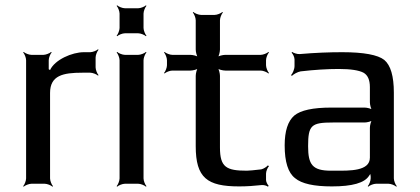

<svg xmlns="http://www.w3.org/2000/svg" viewBox="-20 -690 1577 721"><path d="M163 -430V-464C163 -473 169 -488 174 -493L172 -495C167 -490 152 -484 143 -484H98C89 -484 74 -490 69 -495L67 -493C72 -488 78 -473 78 -464V-20C78 -11 72 4 67 9L69 11C74 6 89 0 98 0H148C157 0 172 6 177 11L179 9C174 4 168 -11 168 -20V-341C168 -407 217 -417 289 -417H319C328 -417 343 -411 348 -406L350 -408C345 -413 339 -428 339 -437V-474C339 -483 345 -498 350 -503L348 -505C343 -500 328 -494 319 -494H295C251 -494 186 -466 168 -427C168 -427 164 -429 164 -429L167 -428C167 -428 163 -430 163 -430Z M519 -585V-639C519 -648 525 -663 530 -668L528 -670C523 -665 508 -659 499 -659H449C440 -659 425 -665 420 -670L418 -668C423 -663 429 -648 429 -639V-585C429 -576 423 -561 418 -556L420 -554C425 -559 440 -565 449 -565H499C508 -565 523 -559 528 -554L530 -556C525 -561 519 -576 519 -585ZM519 -20V-464C519 -473 525 -488 530 -493L528 -495C523 -490 508 -484 499 -484H449C440 -484 425 -490 420 -495L418 -493C423 -488 429 -473 429 -464V-20C429 -11 423 4 418 9L420 11C425 6 440 0 449 0H499C508 0 523 6 528 11L530 9C525 4 519 -11 519 -20Z M806 -136V-405C806 -414 802 -431 797 -436L795 -434C800 -429 817 -425 826 -425H959C968 -425 983 -419 988 -414L990 -416C985 -421 979 -436 979 -445V-464C979 -473 985 -488 990 -493L988 -495C983 -490 968 -484 959 -484H826C817 -484 800 -480 795 -475L797 -473C802 -478 806 -495 806 -504V-614C806 -623 812 -638 817 -643L815 -645C810 -640 795 -634 786 -634H735C726 -634 711 -640 706 -645L704 -643C709 -638 715 -623 715 -614V-504C715 -495 719 -478 724 -473L726 -475C721 -480 704 -484 695 -484H627C618 -484 603 -490 598 -495L596 -493C601 -488 607 -473 607 -464V-445C607 -436 601 -421 596 -416L598 -414C603 -419 618 -425 627 -425H695C704 -425 721 -429 726 -434L724 -436C719 -431 715 -414 715 -405V-141C715 -22 758 10 878 10C907 10 935 8 962 5C969 4 982 7 986 11L989 8C985 4 979 -7 979 -14V-38C979 -47 985 -61 990 -66L986 -69C982 -64 970 -56 961 -54C934 -51 916 -49 907 -49C830 -49 806 -62 806 -136Z M1459 -20V-342C1459 -404 1447 -445 1423 -465C1399 -484 1346 -494 1265 -494C1217 -494 1164 -492 1106 -487C1097 -486 1082 -491 1077 -495L1075 -492C1080 -488 1086 -475 1086 -467V-442C1086 -430 1079 -414 1073 -408L1076 -405C1082 -411 1097 -420 1109 -422C1161 -428 1209 -431 1252 -431C1297 -431 1328 -426 1345 -417C1361 -408 1369 -390 1369 -363V-306C1369 -297 1373 -280 1378 -275L1380 -277C1375 -282 1358 -286 1349 -286H1224C1155 -286 1109 -276 1085 -256C1061 -235 1049 -198 1049 -144C1049 -82 1062 -41 1088 -21C1113 0 1159 10 1226 10C1303 10 1349 -3 1366 -30C1368 -34 1373 -38 1374 -41L1370 -42C1370 -39 1372 -31 1372 -27V-20C1372 -11 1366 4 1361 9L1363 11C1368 6 1383 0 1392 0H1439C1448 0 1463 6 1468 11L1470 9C1465 4 1459 -11 1459 -20ZM1137 -141C1137 -220 1149 -230 1230 -230H1349C1358 -230 1375 -234 1380 -239L1378 -241C1373 -236 1369 -219 1369 -210V-98C1369 -47 1293 -49 1241 -49H1223C1153 -49 1137 -72 1137 -141Z"/></svg>

Font: Gamestation Storm
Style: Regular
Weight: 400
Designer: Jonas Hecksher
Foundry: Jonas Hecksher, Playtypeª, e-types AS
Version: Version 1.003